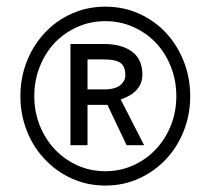

<svg xmlns="http://www.w3.org/2000/svg" viewBox="-20 -558 640 588"><path d="M42.5 -263.7Q42.5 -206.5 62.5 -156.5Q82.5 -106.4 117.7 -69.8Q152.3 -32.7 200 -11.2Q247.6 10.3 302.7 10.3Q357.9 10.3 405.3 -11.2Q452.6 -32.7 487.8 -69.8Q522.5 -106.4 542.5 -156.5Q562.5 -206.5 562.5 -263.7Q562.5 -320.8 542.5 -370.8Q522.5 -420.9 487.8 -458Q452.6 -495.1 405.3 -516.4Q357.9 -537.6 302.7 -537.6Q247.6 -537.6 200 -516.4Q152.3 -495.1 117.7 -458Q82.5 -420.9 62.5 -370.8Q42.5 -320.8 42.5 -263.7ZM85 -263.7Q85 -311.5 101.6 -353.5Q118.2 -395.5 147.5 -426.8Q176.8 -457.5 216.6 -475.3Q256.3 -493.2 302.7 -493.2Q348.6 -493.2 388.4 -475.3Q428.2 -457.5 457.5 -426.8Q486.8 -395.5 503.4 -353.5Q520 -311.5 520 -263.7Q520 -215.8 503.4 -174.1Q486.8 -132.3 457.5 -101.1Q428.2 -69.8 388.4 -51.8Q348.6 -33.7 302.7 -33.7Q256.3 -33.7 216.6 -51.8Q176.8 -69.8 147.5 -101.1Q118.2 -132.3 101.6 -174.1Q85 -215.8 85 -263.7ZM248 -236.8H309.1L367.7 -113.3H421.4L349.6 -253.4Q381.8 -264.2 398.9 -283.2Q416 -302.2 416 -329.6Q416 -377 384 -400.1Q352.1 -423.3 298.8 -423.3H195.8V-113.3H248ZM248 -284.2V-376H298.8Q334.5 -376 349.1 -365.2Q363.8 -354.5 363.8 -327.6Q363.8 -317.4 359.1 -309.6Q354.5 -301.8 347.2 -295.9Q339.4 -290.5 328.6 -287.6Q317.9 -284.7 306.2 -284.2Z"/></svg>

Font: RobotoMono Nerd Font
Style: Regular
Weight: 400
Monospace: yes
Designer: Google
Version: Version 3.000;Nerd Fonts 3.2.1